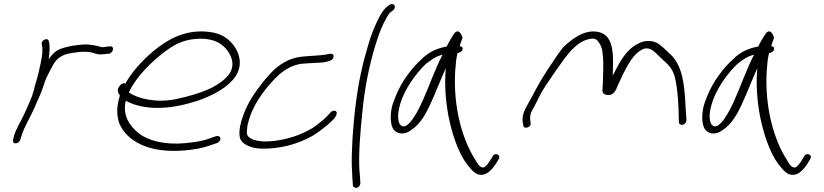

<svg xmlns="http://www.w3.org/2000/svg" viewBox="-20 -716 4081 951"><path d="M45 -25C43 -15 46 -6 56 -6C68 -6 75 -12 80 -23L86 -42C101 -91 132 -138 153 -187C165 -219 183 -251 192 -281C199 -303 207 -327 217 -345L231 -373L248 -403C267 -433 296 -448 339 -454L360 -457C384 -461 412 -460 430 -457C447 -454 461 -444 482 -447C491 -447 506 -448 513 -450H520C543 -454 548 -491 524 -486H518C508 -484 499 -484 489 -482C485 -482 482 -483 478 -484L463 -488C456 -490 450 -491 443 -492L421 -495C392 -498 362 -492 336 -489L309 -483C299 -480 287 -477 277 -473C251 -461 237 -446 221 -422C226 -457 228 -487 222 -511C218 -534 182 -517 187 -497C188 -488 190 -485 190 -473C191 -446 184 -413 176 -379C173 -365 171 -352 167 -341C163 -322 157 -308 153 -292L149 -274C147 -266 144 -257 141 -249C140 -247 139 -245 140 -243C125 -209 112 -174 95 -141C80 -109 59 -76 50 -45Z M570 -287C557 -270 566 -253 574 -243L573 -240C556 -183 558 -149 570 -107C606 -19 714 45 896 29C950 24 986 16 1015 6L1056 -8C1061 -10 1065 -14 1068 -18C1080 -34 1065 -45 1051 -42L1009 -27C983 -18 948 -12 898 -7C796 3 712 -20 667 -56C621 -93 586 -145 603 -217C638 -198 681 -185 741 -182C822 -178 900 -198 962 -218C1037 -245 1108 -282 1147 -338C1184 -397 1165 -452 1141 -486C1119 -516 1090 -544 1035 -555C918 -576 830 -532 760 -479C701 -434 636 -366 601 -302C587 -308 576 -296 570 -287ZM618 -258 622 -266C656 -336 729 -409 791 -456C838 -492 883 -518 948 -523C1040 -531 1085 -497 1109 -462C1126 -437 1145 -396 1117 -352C1098 -324 1064 -300 1032 -283C981 -258 919 -239 851 -225C754 -205 664 -227 618 -258Z M1171 -26C1183 0 1224 18 1271 20C1386 24 1495 -17 1554 -60C1584 -82 1622 -111 1640 -135C1648 -147 1652 -161 1642 -166C1634 -171 1620 -164 1616 -158C1598 -135 1567 -110 1537 -88C1517 -74 1491 -61 1459 -48C1396 -23 1286 -1 1229 -27C1207 -38 1199 -46 1204 -77C1204 -92 1209 -110 1216 -132C1243 -216 1307 -295 1364 -348C1397 -375 1428 -393 1472 -400C1486 -401 1501 -402 1513 -403C1538 -405 1576 -405 1594 -409C1606 -413 1621 -414 1628 -425C1640 -444 1626 -454 1606 -448C1571 -440 1513 -440 1472 -435C1418 -429 1374 -403 1338 -371C1297 -331 1246 -266 1216 -213C1186 -159 1153 -72 1171 -26Z M1766 -346C1742 -235 1727 -79 1724 16C1721 66 1722 105 1724 134C1725 163 1726 181 1727 189L1728 202C1728 207 1731 210 1735 212C1748 220 1764 208 1765 191L1764 179C1764 170 1763 152 1760 124C1756 43 1764 -57 1775 -163C1785 -270 1807 -387 1839 -491C1859 -555 1872 -589 1897 -632C1904 -644 1909 -652 1915 -656L1927 -665C1931 -668 1934 -673 1935 -678C1938 -689 1931 -696 1921 -696C1916 -696 1912 -694 1908 -691L1896 -682C1873 -663 1854 -625 1838 -588C1828 -566 1816 -535 1804 -494C1792 -453 1778 -404 1766 -346Z M1919 -175C1912 -136 1915 -96 1929 -75C1947 -51 1985 -46 2018 -73C2063 -102 2092 -156 2116 -210C2141 -265 2163 -323 2188 -378C2181 -296 2187 -219 2201 -143C2217 -60 2248 38 2292 96C2313 124 2329 141 2346 147C2387 161 2417 124 2437 94L2450 72C2464 49 2429 37 2420 59L2407 80C2399 93 2391 103 2382 110C2378 114 2371 115 2365 112C2355 109 2345 96 2334 75C2261 -38 2218 -221 2238 -402C2239 -421 2243 -438 2246 -453C2258 -455 2269 -461 2271 -471C2274 -480 2269 -485 2257 -488C2262 -505 2267 -518 2271 -529C2262 -559 2246 -572 2229 -549C2221 -538 2201 -504 2193 -486C2192 -485 2189 -485 2188 -485C2132 -473 2100 -454 2067 -422C2019 -378 1968 -311 1940 -240C1930 -216 1922 -194 1919 -175ZM1974 -234C2001 -298 2047 -359 2090 -400C2117 -420 2138 -437 2172 -445C2135 -375 2107 -291 2073 -216C2054 -173 1996 -55 1961 -100C1943 -128 1954 -185 1974 -234Z M2569 -112 2572 -95C2571 -74 2614 -84 2608 -107L2606 -125C2604 -149 2612 -165 2627 -189C2636 -206 2646 -226 2657 -249C2675 -285 2779 -435 2806 -463C2834 -492 2861 -514 2896 -522C2929 -530 2936 -520 2948 -503C2957 -490 2964 -472 2965 -449C2971 -407 2967 -348 2966 -304C2965 -268 2956 -251 2986 -246C3019 -241 3030 -267 3041 -295C3049 -313 3058 -332 3068 -353C3092 -399 3117 -448 3161 -471C3196 -488 3220 -461 3235 -447L3266 -417C3293 -395 3313 -370 3322 -336C3336 -282 3342 -192 3342 -128L3343 -110C3343 -105 3345 -102 3349 -100C3362 -92 3379 -104 3380 -120L3379 -139C3378 -151 3377 -171 3375 -199C3370 -296 3361 -386 3305 -443C3282 -462 3268 -481 3243 -498C3216 -516 3176 -520 3139 -499C3077 -467 3047 -404 3015 -341C3016 -417 3030 -538 2947 -557C2903 -568 2860 -550 2831 -531C2811 -519 2791 -502 2769 -481C2752 -460 2727 -424 2693 -372C2640 -291 2631 -264 2595 -201C2577 -170 2565 -144 2569 -112Z M3462 -175C3455 -136 3458 -96 3472 -75C3490 -51 3528 -46 3561 -73C3606 -102 3635 -156 3659 -210C3684 -265 3706 -323 3731 -378C3724 -296 3730 -219 3744 -143C3760 -60 3791 38 3835 96C3856 124 3872 141 3889 147C3930 161 3960 124 3980 94L3993 72C4007 49 3972 37 3963 59L3950 80C3942 93 3934 103 3925 110C3921 114 3914 115 3908 112C3898 109 3888 96 3877 75C3804 -38 3761 -221 3781 -402C3782 -421 3786 -438 3789 -453C3801 -455 3812 -461 3814 -471C3817 -480 3812 -485 3800 -488C3805 -505 3810 -518 3814 -529C3805 -559 3789 -572 3772 -549C3764 -538 3744 -504 3736 -486C3735 -485 3732 -485 3731 -485C3675 -473 3643 -454 3610 -422C3562 -378 3511 -311 3483 -240C3473 -216 3465 -194 3462 -175ZM3517 -234C3544 -298 3590 -359 3633 -400C3660 -420 3681 -437 3715 -445C3678 -375 3650 -291 3616 -216C3597 -173 3539 -55 3504 -100C3486 -128 3497 -185 3517 -234Z"/></svg>

Font: Stray Cat
Style: ExtObl
Weight: 400
Version: Version 1.0